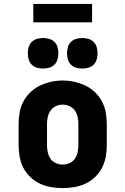

<svg xmlns="http://www.w3.org/2000/svg" viewBox="-20 -952 640 980"><path d="M300 8Q270 8 240.5 3Q211 -2 184 -14.5Q157 -27 135 -48Q113 -69 99.5 -95Q86 -121 80.5 -150.5Q75 -180 75 -210V-320Q75 -350 80.5 -379.5Q86 -409 100 -435Q114 -461 136 -482Q158 -503 185 -515.5Q212 -528 241 -534.5Q270 -541 300 -541Q330 -541 359 -534.5Q388 -528 415 -515.5Q442 -503 464 -482Q486 -461 500 -435Q514 -409 519.5 -379.5Q525 -350 525 -320V-210Q525 -180 519.5 -150.5Q514 -121 500.5 -95Q487 -69 465 -48Q443 -27 416 -14.5Q389 -2 359.5 3Q330 8 300 8ZM300 -112Q318 -112 335 -119.5Q352 -127 362 -141.5Q372 -156 376 -174Q380 -192 380 -210V-320Q380 -338 376 -356Q372 -374 361.5 -388.5Q351 -403 334 -410.5Q317 -418 299 -418Q281 -418 264.5 -410Q248 -402 238 -387.5Q228 -373 224 -355.5Q220 -338 220 -320V-210Q220 -192 224 -174Q228 -156 238 -141.5Q248 -127 265 -119.5Q282 -112 300 -112ZM400 -602Q384 -602 368.5 -606.5Q353 -611 342 -622Q331 -633 326.5 -648.5Q322 -664 322 -680Q322 -696 326.5 -711.5Q331 -727 342 -738Q353 -749 368.5 -753.5Q384 -758 400 -758Q416 -758 431.5 -753.5Q447 -749 458 -738Q469 -727 473.5 -711.5Q478 -696 478 -680Q478 -664 473.5 -648.5Q469 -633 458 -622Q447 -611 431.5 -606.5Q416 -602 400 -602ZM200 -602Q184 -602 168.5 -606.5Q153 -611 142 -622Q131 -633 126.5 -648.5Q122 -664 122 -680Q122 -696 126.5 -711.5Q131 -727 142 -738Q153 -749 168.5 -753.5Q184 -758 200 -758Q216 -758 231.5 -753.5Q247 -749 258 -738Q269 -727 273.5 -711.5Q278 -696 278 -680Q278 -664 273.5 -648.5Q269 -633 258 -622Q247 -611 231.5 -606.5Q216 -602 200 -602ZM450 -838H150V-932H450Z"/></svg>

Font: Iosevka Curly Slab HvEx
Style: Regular
Weight: 900
Width: 7
Monospace: yes
Designer: Belleve Invis
Foundry: Belleve Invis
Version: Version 11.1.0; ttfautohint (v1.8.3)